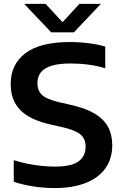

<svg xmlns="http://www.w3.org/2000/svg" viewBox="-20 -968 640 998"><path d="M264.5 9.5Q208.5 9.5 153.8 1Q99 -7.5 51.5 -23V-135.5Q84.5 -124.5 122 -117Q159.5 -109.5 196.2 -105.8Q233 -102 265 -102Q351 -102 388 -129Q425 -156 425 -205.5Q425 -247.5 397.2 -270Q369.5 -292.5 297.5 -308.5L245 -320.5Q137 -344 86.2 -395.2Q35.5 -446.5 35.5 -530.5Q35.5 -633.5 112.2 -691.5Q189 -749.5 343 -749.5Q394.5 -749.5 441.8 -743.2Q489 -737 527 -726V-613Q488 -625.5 441.2 -631.8Q394.5 -638 347.5 -638Q285 -638 246.8 -625.8Q208.5 -613.5 191.5 -590.8Q174.5 -568 174.5 -536.5Q174.5 -496.5 199 -474Q223.5 -451.5 288 -436.5L341 -424.5Q420 -407.5 469 -379.2Q518 -351 540.8 -309.8Q563.5 -268.5 563.5 -213Q563.5 -143.5 528 -93.5Q492.5 -43.5 425.5 -17Q358.5 9.5 264.5 9.5ZM246 -800 105.5 -948H217L318 -838.5H292L393 -948H504.5L364 -800Z"/></svg>

Font: Encode Sans SemiExpanded SemiBold
Style: Regular
Weight: 600
Width: 6
Designer: Multiple Designers
Foundry: Impallari Type
Version: Version 3.002